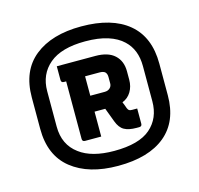

<svg xmlns="http://www.w3.org/2000/svg" viewBox="-87 -853 773 745"><g transform="rotate(-15 300.0 -480.0)"><path d="M300 -760Q423 -760 489.5 -704.5Q556 -649 556 -542V-415Q556 -310 489.5 -255Q423 -200 300 -200Q182 -200 113 -255Q44 -310 44 -417V-543Q44 -650 112.5 -705Q181 -760 300 -760ZM300 -700Q204 -700 156 -659.5Q108 -619 108 -551V-409Q108 -336 161 -297Q210 -260 300 -260Q400 -260 446 -300Q492 -340 492 -408V-549Q492 -616 451 -654Q428 -676 390.5 -688Q353 -700 300 -700ZM324 -635Q375 -635 401 -611Q427 -587 427 -546V-512Q427 -485 414.5 -464Q402 -443 379 -434Q382 -427 384.5 -420.5Q387 -414 389 -408Q392 -401 395.5 -398.5Q399 -396 408 -396H428V-335Q428 -324 417 -324H406Q375 -324 357 -334Q339 -344 329 -371Q318 -401 308 -427H268H265V-327H200Q189 -327 189 -338V-569H180Q169 -569 169 -580V-635ZM323 -569H265V-491H323Q336 -491 344 -498.5Q352 -506 352 -517V-543Q352 -556 345 -563Q338 -569 323 -569Z"/></g></svg>

Font: Recursive Sn Lnr St
Style: Bold
Weight: 700
Version: Version 1.079;hotconv 1.0.112;makeotfexe 2.5.65598; ttfautoh